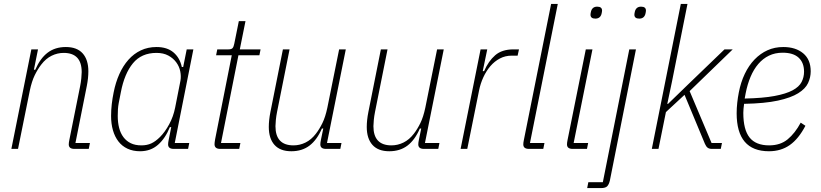

<svg xmlns="http://www.w3.org/2000/svg" viewBox="-20 -760 4189 980"><path d="M38 0 140 -508H174L153 -404H160Q185 -462 223 -491Q261 -520 316 -520Q373 -520 402 -487.5Q431 -455 431 -396Q431 -379 429 -360Q427 -341 423 -321L365 -30H439L433 0H360Q331 0 331 -23Q331 -32 334 -46L389 -320Q393 -340 395 -360Q397 -380 397 -392Q397 -490 305 -490Q273 -490 243.5 -475.5Q214 -461 191 -431Q173 -408 157.5 -376.5Q142 -345 132 -297L72 0Z M867 0Q838 0 838 -23Q838 -32 841 -46L854 -111H847Q824 -54 786.5 -21Q749 12 695 12Q659 12 631 -1Q603 -14 584.5 -38Q566 -62 556.5 -95Q547 -128 547 -168Q547 -198 550.5 -228.5Q554 -259 560 -288Q570 -339 589 -381.5Q608 -424 635.5 -455Q663 -486 699 -503Q735 -520 779 -520Q833 -520 865.5 -492.5Q898 -465 908 -418H915L933 -508H967L872 -30H946L940 0ZM702 -18Q730 -18 752 -28Q774 -38 797 -61Q822 -86 843.5 -125.5Q865 -165 874 -211L901 -348Q905 -371 900 -396Q895 -421 879.5 -442Q864 -463 839 -476.5Q814 -490 779 -490Q702 -490 658.5 -437Q615 -384 597 -290L586 -234Q583 -218 582 -202.5Q581 -187 581 -168Q581 -135 588 -107.5Q595 -80 610 -60Q625 -40 647.5 -29Q670 -18 702 -18Z M1104 0Q1075 0 1075 -24Q1075 -32 1078 -49L1163 -478H1083L1089 -508H1146Q1162 -508 1167.5 -515Q1173 -522 1176 -538L1199 -652H1233L1204 -508H1310L1304 -478H1197L1108 -30H1207L1201 0Z M1458 -508 1394 -188Q1390 -168 1388 -148Q1386 -128 1386 -116Q1386 -18 1478 -18Q1510 -18 1539.5 -32.5Q1569 -47 1592 -77Q1610 -100 1625.5 -131.5Q1641 -163 1651 -211L1711 -508H1745L1649 -30H1723L1717 0H1644Q1615 0 1615 -23Q1615 -32 1618 -46L1630 -104H1623Q1598 -46 1560 -17Q1522 12 1467 12Q1410 12 1381 -20.5Q1352 -53 1352 -112Q1352 -129 1354 -148Q1356 -167 1360 -187L1424 -508Z M1958 -508 1894 -188Q1890 -168 1888 -148Q1886 -128 1886 -116Q1886 -18 1978 -18Q2010 -18 2039.5 -32.5Q2069 -47 2092 -77Q2110 -100 2125.5 -131.5Q2141 -163 2151 -211L2211 -508H2245L2149 -30H2223L2217 0H2144Q2115 0 2115 -23Q2115 -32 2118 -46L2130 -104H2123Q2098 -46 2060 -17Q2022 12 1967 12Q1910 12 1881 -20.5Q1852 -53 1852 -112Q1852 -129 1854 -148Q1856 -167 1860 -187L1924 -508Z M2331 0 2433 -508H2467L2444 -397H2451Q2473 -448 2507.5 -478Q2542 -508 2601 -508H2629L2622 -476H2592Q2559 -476 2531.5 -461.5Q2504 -447 2483 -422.5Q2462 -398 2447 -365.5Q2432 -333 2425 -297L2365 0Z M2680 0Q2651 0 2651 -23Q2651 -32 2654 -46L2793 -740H2827L2685 -30H2759L2753 0Z M3019 -665Q2994 -665 2994 -685Q2994 -691 2997 -703Q3004 -726 3028 -726Q3053 -726 3053 -706Q3053 -700 3050 -688Q3043 -665 3019 -665ZM2903 0Q2874 0 2874 -23Q2874 -32 2877 -46L2970 -508H3004L2908 -30H2982L2976 0Z M3192 -508H3226L3093 161Q3088 182 3079 191Q3070 200 3047 200H2977L2983 170H3057ZM3243 -665Q3218 -665 3218 -685Q3218 -691 3221 -703Q3228 -726 3252 -726Q3277 -726 3277 -706Q3277 -700 3274 -688Q3267 -665 3243 -665Z M3455 -740H3489L3410 -344L3386 -230H3390L3489 -326L3678 -508H3720L3500 -295L3612 -30H3665L3659 0H3614Q3600 0 3592 -6Q3584 -12 3578 -26L3474 -276L3379 -188L3341 0H3307Z M3905 12Q3740 12 3740 -182Q3740 -208 3743 -235.5Q3746 -263 3751 -288Q3761 -340 3781.5 -383Q3802 -426 3831.5 -456.5Q3861 -487 3897.5 -503.5Q3934 -520 3978 -520Q4041 -520 4079.5 -488Q4118 -456 4118 -396Q4118 -365 4104.5 -336Q4091 -307 4054 -284Q4017 -261 3950.5 -246.5Q3884 -232 3778 -230Q3776 -217 3775 -204.5Q3774 -192 3774 -184Q3774 -98 3806 -58Q3838 -18 3906 -18Q3963 -18 4000.5 -49Q4038 -80 4067 -134L4091 -118Q4056 -51 4011 -19.5Q3966 12 3905 12ZM3975 -491Q3936 -491 3905 -476Q3874 -461 3850.5 -433.5Q3827 -406 3811 -368Q3795 -330 3786 -284L3781 -257Q3874 -259 3933 -270Q3992 -281 4025.5 -299Q4059 -317 4071.5 -341.5Q4084 -366 4084 -394Q4084 -440 4056.5 -465.5Q4029 -491 3975 -491Z"/></svg>

Font: IBM Plex Sans Cond ExtLt
Style: Italic
Weight: 200
Width: 3
Italic angle: -11°
Designer: Mike Abbink, Paul van der Laan, Pieter van Rosmalen
Foundry: Bold Monday
Version: Version 1.3